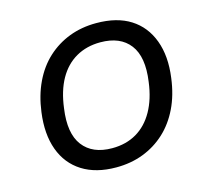

<svg xmlns="http://www.w3.org/2000/svg" viewBox="-104 -833 1031 960"><g transform="rotate(-15 411.5 -352.5)"><path d="M384 9Q279 9 208.5 -35.5Q138 -80 108 -162Q78 -244 93 -355Q104 -439 136 -506Q168 -573 218 -619Q268 -665 332 -689.5Q396 -714 472 -714Q579 -714 648.5 -670Q718 -626 748.5 -544Q779 -462 764 -352Q753 -266 720.5 -199Q688 -132 638 -86Q588 -40 524 -15.5Q460 9 384 9ZM389 -89Q461 -89 515.5 -121Q570 -153 604.5 -214.5Q639 -276 650 -362Q668 -488 619 -552Q570 -616 467 -616Q396 -616 341 -584.5Q286 -553 252 -492.5Q218 -432 207 -344Q189 -218 238 -153.5Q287 -89 389 -89Z"/></g></svg>

Font: Nunito Sans 7pt SemiBold
Style: Italic
Weight: 600
Italic angle: -9°
Designer: Vernon Adams
Foundry: Vernon Adams
Version: Version 3.101;gftools[0.9.27]